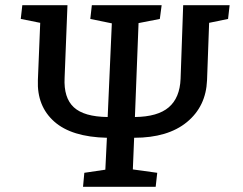

<svg xmlns="http://www.w3.org/2000/svg" viewBox="-20 -720 936 740"><path d="M300 0 305 -54 386 -66 392 -189Q256 -192 189 -251.5Q122 -311 126 -411L135 -632L60 -647L66 -700H240L229 -420Q225 -343 264.5 -306.5Q304 -270 395 -269L411 -630L328 -647L334 -700H603L596 -647L514 -631L500 -269Q588 -270 630.5 -306.5Q673 -343 676 -416L686 -700H865L859 -647L786 -632L778 -411Q774 -310 700.5 -249.5Q627 -189 497 -189L492 -67L586 -54L580 0Z"/></svg>

Font: Literata 12pt Medium
Style: Italic
Weight: 500
Italic angle: -2°
Designer: Latin by Veronika Burian and Jose Scaglione. Greek by Irene Vlachou. Cyrillic by Vera Evstafieva
Foundry: TypeTogether
Version: Version 3.002